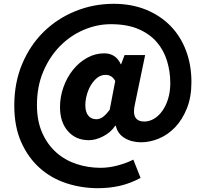

<svg xmlns="http://www.w3.org/2000/svg" viewBox="-20 -789 1081 1008"><path d="M494 199Q408 199 328.5 173Q249 147 188.5 93Q128 39 91.5 -42.5Q55 -124 55 -235Q55 -355 96.5 -453.5Q138 -552 209.5 -622Q281 -692 376 -730.5Q471 -769 577 -769Q670 -769 745.5 -738.5Q821 -708 874.5 -653.5Q928 -599 956.5 -523.5Q985 -448 985 -358Q985 -279 961 -219.5Q937 -160 899 -120.5Q861 -81 814 -61.5Q767 -42 721 -42Q671 -42 634 -64.5Q597 -87 588 -129H585Q562 -94 522 -73.5Q482 -53 447 -53Q378 -53 336.5 -100.5Q295 -148 295 -227Q295 -280 313 -331Q331 -382 362.5 -421.5Q394 -461 436.5 -485Q479 -509 528 -509Q556 -509 578 -495.5Q600 -482 614 -452H616L634 -500H742L689 -245Q666 -151 738 -151Q764 -151 788.5 -165.5Q813 -180 832 -206.5Q851 -233 862.5 -270Q874 -307 874 -353Q874 -413 857 -469Q840 -525 803 -568Q766 -611 706.5 -636.5Q647 -662 562 -662Q489 -662 419 -632Q349 -602 294.5 -546.5Q240 -491 207 -413Q174 -335 174 -238Q174 -154 201.5 -92Q229 -30 275 11Q321 52 381.5 72Q442 92 508 92Q552 92 598.5 79.5Q645 67 680 49L718 145Q664 174 609.5 186.5Q555 199 494 199ZM486 -163Q503 -163 519.5 -174.5Q536 -186 556 -213L585 -364Q567 -396 535 -396Q510 -396 490.5 -380.5Q471 -365 457 -341.5Q443 -318 435.5 -290Q428 -262 428 -237Q428 -201 443.5 -182Q459 -163 486 -163Z"/></svg>

Font: Kinto Sans Black
Style: Regular
Weight: 900
Designer: Authors: Ryoko NISHIZUKA  (kana & ideographs); Paul D. Hunt (Latin, Greek & Cyrillic); Wenlong ZHANG  (bopomofo); Sandol
Foundry: Adobe Systems Incorporated, ookami Inc.
Version: Version 0.001